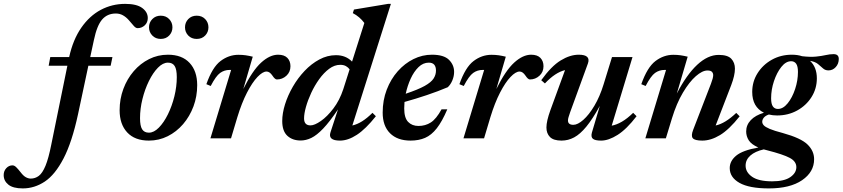

<svg xmlns="http://www.w3.org/2000/svg" viewBox="-208 -732 4459 1016"><path d="M205 -128Q173 20.5 128.2 106.5Q83.5 192.5 29 228.8Q-25.5 265 -87.5 265Q-139 265 -163.8 245Q-188.5 225 -188.5 194.5Q-188.5 173 -174.8 158Q-161 143 -142 143Q-132.5 143 -122.8 152.2Q-113 161.5 -98.5 180Q-84.5 198.5 -71.2 205.8Q-58 213 -45 213Q-22 213 -2.8 198.8Q16.5 184.5 32.8 145.2Q49 106 63.5 32.5L148.5 -384H49.5L58 -430H158Q178.5 -522.5 222 -585.2Q265.5 -648 325.2 -679.8Q385 -711.5 454.5 -711.5Q515 -711.5 544.5 -689.8Q574 -668 574 -636.5Q574 -613 558 -598Q542 -583 520 -583Q510 -583 499 -596Q488 -609 473.5 -625.5Q459 -642 442.2 -651.2Q425.5 -660.5 405 -660.5Q360 -660.5 332.5 -628.8Q305 -597 289 -520.5L269.5 -430H387L377.5 -384H259.5Z M680.5 -442.5Q755 -442.5 795.2 -399.2Q835.5 -356 835.5 -281.5Q835.5 -222 815.8 -169Q796 -116 761 -75.2Q726 -34.5 679.5 -11.2Q633 12 580 12Q505.5 12 465.2 -31.2Q425 -74.5 425 -148.5Q425 -208.5 444.8 -261.5Q464.5 -314.5 499.5 -355.2Q534.5 -396 580.8 -419.2Q627 -442.5 680.5 -442.5ZM580 -30Q606.5 -30 632.8 -56.8Q659 -83.5 680.5 -127Q702 -170.5 714.8 -222.2Q727.5 -274 727.5 -323.5Q727.5 -365 716.2 -382.8Q705 -400.5 680.5 -400.5Q654 -400.5 627.8 -373.8Q601.5 -347 580 -303.2Q558.5 -259.5 545.8 -208Q533 -156.5 533 -106.5Q533 -65.5 544.2 -47.8Q555.5 -30 580 -30ZM642.5 -526Q615.5 -526 598 -544Q580.5 -562 580.5 -587.5Q580.5 -613 598 -631Q615.5 -649 642.5 -649Q670 -649 687.2 -631Q704.5 -613 704.5 -587.5Q704.5 -562 687.2 -544Q670 -526 642.5 -526ZM833 -526Q805.5 -526 788.2 -544Q771 -562 771 -587.5Q771 -613 788.2 -631Q805.5 -649 833 -649Q860.5 -649 877.8 -631Q895 -613 895 -587.5Q895 -562 877.8 -544Q860.5 -526 833 -526Z M1015 -362H1007.5Q979 -362 956.8 -346Q934.5 -330 907 -277L884 -286.5Q915.5 -376 959 -409Q1002.5 -442 1053.5 -442Q1074.5 -442 1091.8 -439.5Q1109 -437 1129.5 -432L1079.5 -261Q1128 -359 1174 -400.8Q1220 -442.5 1263.5 -442.5Q1296.5 -442.5 1312.8 -425.5Q1329 -408.5 1329 -381.5Q1329 -351 1307.5 -331.2Q1286 -311.5 1257 -311.5Q1247 -311.5 1233.5 -332Q1219 -353.5 1202.5 -353.5Q1182 -353.5 1154.5 -324.8Q1127 -296 1099 -241.8Q1071 -187.5 1048 -112L1014.5 0H905.5Z M1781 -117Q1727 -49 1680.2 -18.5Q1633.5 12 1591 12Q1526 12 1541 -32.5L1580.5 -153Q1536 -87 1502 -51.5Q1468 -16 1439.5 -2.2Q1411 11.5 1383 11.5Q1339.5 11.5 1312.5 -13.5Q1285.5 -38.5 1285.5 -91.5Q1285.5 -132.5 1300.2 -179.8Q1315 -227 1341.5 -273Q1368 -319 1403.8 -356.8Q1439.5 -394.5 1481.8 -417.2Q1524 -440 1570 -440Q1622 -440 1655 -406L1720 -610.5Q1695 -644 1659 -662.5L1665 -681.5L1845.5 -711.5H1860.5L1656.5 -68Q1707 -79 1763 -135ZM1401 -105.5Q1401 -68.5 1435 -68.5Q1456.5 -68.5 1490 -91.8Q1523.5 -115 1556.2 -158Q1589 -201 1608.5 -260L1642 -365Q1635 -375 1622.8 -382Q1610.5 -389 1592.5 -389Q1562 -389 1533.8 -368Q1505.5 -347 1481.2 -313.2Q1457 -279.5 1439 -240.8Q1421 -202 1411 -166.2Q1401 -130.5 1401 -105.5Z M2159 -153.5Q2131.5 -89 2103.2 -53Q2075 -17 2041.5 -2.5Q2008 12 1964.5 12Q1895 12 1856 -26.8Q1817 -65.5 1817 -136Q1817 -201.5 1838.5 -257.5Q1860 -313.5 1896.8 -355Q1933.5 -396.5 1980.2 -419.5Q2027 -442.5 2077.5 -442.5Q2140.5 -442.5 2167.8 -415.5Q2195 -388.5 2195 -351.5Q2195 -329 2185.8 -306.8Q2176.5 -284.5 2161.5 -270.5Q2109.5 -248.5 2050.8 -228.8Q1992 -209 1932.5 -192.5Q1931 -175 1931 -158.5Q1931 -108 1951.8 -86.8Q1972.5 -65.5 2006.5 -65.5Q2043 -65.5 2071.8 -84Q2100.5 -102.5 2128.5 -153.5ZM2061 -400.5Q2031 -400.5 2006.8 -377Q1982.5 -353.5 1965.2 -315.8Q1948 -278 1939 -236Q2004.5 -258 2039 -277.2Q2073.5 -296.5 2086.2 -316.2Q2099 -336 2099 -358.5Q2099 -400.5 2061 -400.5Z M2354 -362H2346.5Q2318 -362 2295.8 -346Q2273.5 -330 2246 -277L2223 -286.5Q2254.5 -376 2298 -409Q2341.5 -442 2392.5 -442Q2413.5 -442 2430.8 -439.5Q2448 -437 2468.5 -432L2418.5 -261Q2467 -359 2513 -400.8Q2559 -442.5 2602.5 -442.5Q2635.5 -442.5 2651.8 -425.5Q2668 -408.5 2668 -381.5Q2668 -351 2646.5 -331.2Q2625 -311.5 2596 -311.5Q2586 -311.5 2572.5 -332Q2558 -353.5 2541.5 -353.5Q2521 -353.5 2493.5 -324.8Q2466 -296 2438 -241.8Q2410 -187.5 2387 -112L2353.5 0H2244.5Z M2924 -30 2966 -171.5Q2928 -102.5 2895 -62.2Q2862 -22 2830.2 -5Q2798.5 12 2763.5 12Q2721 12 2702.2 -7Q2683.5 -26 2683.5 -57.5Q2683.5 -91 2704.5 -149L2782 -361Q2730 -348.5 2675.5 -290.5L2656 -307.5Q2709.5 -382 2759 -412.2Q2808.5 -442.5 2854.5 -442.5Q2919.5 -442.5 2903 -396L2809 -138Q2803.5 -122 2800.5 -112Q2797.5 -102 2797.5 -94.5Q2797.5 -71.5 2826 -71.5Q2849 -71.5 2878.8 -97.8Q2908.5 -124 2937.2 -172.2Q2966 -220.5 2986 -285.5L3030.5 -430H3139L3029 -67Q3054.5 -71.5 3083.2 -88.2Q3112 -105 3142.5 -135L3160.5 -117Q3108 -48.5 3060.2 -18.2Q3012.5 12 2973 12Q2940.5 12 2929.2 2.2Q2918 -7.5 2924 -30Z M3208.5 -277 3185.5 -286.5Q3217 -376 3260.5 -409Q3304 -442 3355 -442Q3376 -442 3393.2 -439.5Q3410.5 -437 3431 -432L3373.5 -237Q3425 -336.5 3481.2 -389Q3537.5 -441.5 3595 -441.5Q3642.5 -441.5 3661.8 -421Q3681 -400.5 3681 -368.5Q3681 -333.5 3661.5 -282L3579 -68Q3629 -78.5 3688 -134.5L3706 -116.5Q3650 -46 3601.8 -17Q3553.5 12 3508.5 12Q3469 12 3458.2 -0.5Q3447.5 -13 3460 -45L3554 -288.5Q3566 -319.5 3566 -334Q3566 -345 3559.2 -352Q3552.5 -359 3535.5 -359Q3508.5 -359 3474 -328.8Q3439.5 -298.5 3405.8 -241.8Q3372 -185 3348 -106.5L3315.5 0H3207L3316.5 -362H3309Q3280.5 -362 3258.2 -346Q3236 -330 3208.5 -277Z M3860.5 265Q3757 265 3705.2 235.8Q3653.5 206.5 3653.5 157.5Q3653.5 120 3687.5 91.8Q3721.5 63.5 3805 48.5Q3767.5 32 3754 10.2Q3740.5 -11.5 3740.5 -36.5Q3740.5 -70.5 3764.8 -96.2Q3789 -122 3834.5 -135.5Q3772.5 -166 3772.5 -245.5Q3772.5 -300 3800.8 -344.8Q3829 -389.5 3876.5 -416Q3924 -442.5 3982.5 -442.5Q4012.5 -442.5 4036.5 -434.5Q4080.5 -429.5 4110.2 -432.5Q4140 -435.5 4161.5 -440.5Q4183 -445.5 4203 -445.5Q4230.5 -445.5 4230.5 -420Q4230.5 -394.5 4214.5 -377Q4198.5 -359.5 4176 -359.5Q4158.5 -359.5 4147 -370.2Q4135.5 -381 4120.5 -393.2Q4105.5 -405.5 4078.5 -410Q4114.5 -376.5 4114.5 -317.5Q4114.5 -263 4086.2 -218.2Q4058 -173.5 4010.2 -147.2Q3962.5 -121 3904 -121Q3880.5 -121 3860.5 -126Q3842.5 -120 3834 -109.5Q3825.5 -99 3825.5 -87.5Q3825.5 -78 3833.5 -69Q3841.5 -60 3865 -50Q3888.5 -40 3934.5 -28Q4030 -1.5 4065 32.5Q4100 66.5 4100 110.5Q4100 178 4036.5 221.5Q3973 265 3860.5 265ZM3908.5 -155.5Q3936 -155.5 3960.2 -185.5Q3984.5 -215.5 3999.5 -260.8Q4014.5 -306 4014.5 -351.5Q4014.5 -381.5 4005 -394.8Q3995.5 -408 3978.5 -408Q3950.5 -408 3926.5 -377.8Q3902.5 -347.5 3887.5 -302.5Q3872.5 -257.5 3872.5 -212Q3872.5 -182 3881.8 -168.8Q3891 -155.5 3908.5 -155.5ZM3737.5 144.5Q3737.5 179.5 3772 203.5Q3806.5 227.5 3878 227.5Q3942.5 227.5 3974.2 205.2Q4006 183 4006 152.5Q4006 122 3971.2 103.5Q3936.5 85 3852.5 63.5Q3842.5 61.5 3833.5 58.5Q3787.5 69 3762.5 91.2Q3737.5 113.5 3737.5 144.5Z"/></svg>

Font: Newsreader 16pt SemiBold
Style: Italic
Weight: 600
Italic angle: -17°
Designer: Hugues Gentile
Foundry: Production Type
Version: Version 1.003; ttfautohint (v1.8.3)